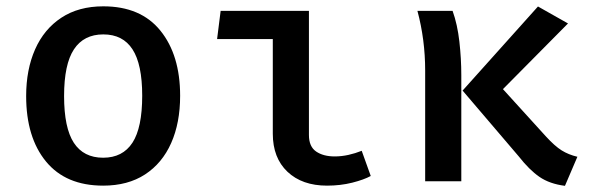

<svg xmlns="http://www.w3.org/2000/svg" viewBox="-20 -576 1886 610"><path d="M308.2 -555.9Q427.2 -555.9 489.7 -478.5Q552.3 -401 552.3 -271.8Q552.3 -185.6 523.8 -121.5Q495.4 -57.4 440.8 -21.8Q386.2 13.8 307.7 13.8Q189.2 13.8 126.2 -62.8Q63.1 -139.5 63.1 -270.8Q63.1 -354.9 91.5 -419.2Q120 -483.6 174.9 -519.7Q229.7 -555.9 308.2 -555.9ZM308.2 -466.7Q246.2 -466.7 214.9 -419.2Q183.6 -371.8 183.6 -270.8Q183.6 -169.7 214.6 -122.3Q245.6 -74.9 307.7 -74.9Q369.7 -74.9 400.8 -122.6Q431.8 -170.3 431.8 -271.8Q431.8 -371.8 401 -419.2Q370.3 -466.7 308.2 -466.7Z M846.7 -451.8H669.7L681 -541.5H961.5V-147.2Q961.5 -110.3 984.4 -94.6Q1007.2 -79 1043.6 -79Q1064.6 -79 1086.7 -83.8Q1108.7 -88.7 1129.2 -96.9L1157.9 -16.9Q1136.4 -5.1 1099 4.4Q1061.5 13.8 1019 13.8Q940 13.8 893.3 -30.3Q846.7 -74.4 846.7 -151.3Z M1689.2 -555.4 1784.6 -501.5 1577.9 -292.8 1714.4 -142.6Q1742.6 -111.8 1764.4 -98.2Q1786.2 -84.6 1814.4 -77.9L1774.9 14.4Q1726.2 8.2 1693.8 -14.1Q1661.5 -36.4 1628.2 -79L1449.7 -288.2ZM1417.9 -541.5Q1433.3 -498.5 1439.5 -443.8Q1445.6 -389.2 1445.6 -337.4V0H1330.8V-351.8Q1330.8 -449.7 1306.2 -541.5Z"/></svg>

Font: Fira Code Medium
Style: Regular
Weight: 500
Designer: Carrois Corporate, Edenspiekermann AG, Nikita Prokopov
Foundry: Carrois Corporate, Edenspiekermann AG, Nikita Prokopov
Version: Version 6.002